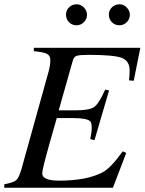

<svg xmlns="http://www.w3.org/2000/svg" viewBox="-21 -876 675 896"><path d="M634 -653 603 -499 581 -501Q584 -527 584 -547Q584 -592 547 -606Q510 -620 392 -620Q350 -620 337 -615.5Q324 -611 319 -594L253 -361H331Q397 -361 419 -377Q441 -393 470 -458L488 -454L420 -222L400 -227Q407 -258 407 -279Q407 -303 400 -310Q384 -325 322 -325H244L212 -213Q176 -86 176 -67Q176 -33 255 -33Q384 -33 458 -72Q496 -92 552 -170L568 -162L506 0H-1V-16Q42 -24 55 -35.5Q68 -47 80 -90L203 -532Q214 -569 214 -596Q214 -616 198.5 -624.5Q183 -633 137 -637V-653ZM585 -807Q585 -787 570.5 -772.5Q556 -758 536 -758Q515 -758 501 -772.5Q487 -787 487 -808Q487 -828 501.5 -842Q516 -856 537 -856Q556 -856 570.5 -841Q585 -826 585 -807ZM385 -807Q385 -787 370.5 -772.5Q356 -758 336 -758Q315 -758 301 -772.5Q287 -787 287 -808Q287 -828 301.5 -842Q316 -856 337 -856Q356 -856 370.5 -841Q385 -826 385 -807Z"/></svg>

Font: STIX MathJax Latin
Style: Italic
Weight: 400
Italic angle: -16.33°
Designer: MicroPress Inc., with final additions and corrections provided by Coen Hoffman, Elsevier (retired)
Version: Version 1.1.1